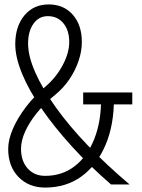

<svg xmlns="http://www.w3.org/2000/svg" viewBox="-20 -834 640 868"><path d="M184 14Q110 14 63.5 -34Q17 -82 17 -161Q17 -202 38 -251Q59 -300 97 -350Q135 -400 186 -443Q234 -484 263.5 -539.5Q293 -595 293 -644Q293 -697 266.5 -729Q240 -761 196 -761Q156 -761 131.5 -727Q107 -693 107 -637Q107 -580 139.5 -506.5Q172 -433 232.5 -348.5Q293 -264 378 -175.5Q463 -87 566 0H482Q385 -84 305 -172Q225 -260 167.5 -343.5Q110 -427 79.5 -501.5Q49 -576 49 -634Q49 -715 90.5 -764.5Q132 -814 200 -814Q268 -814 309 -767.5Q350 -721 350 -644Q350 -602 335 -558Q320 -514 293 -474.5Q266 -435 229 -405Q183 -368 148 -325Q113 -282 94 -240Q75 -198 75 -162Q75 -106 105 -72.5Q135 -39 184 -39Q261 -39 318 -83Q375 -127 406.5 -206.5Q438 -286 437 -391H495Q496 -270 457 -178.5Q418 -87 348.5 -36.5Q279 14 184 14ZM356 -362V-416H578V-362Z"/></svg>

Font: Victor Mono Thin ExtraLight
Style: Regular
Weight: 250
Monospace: yes
Version: Version 1.561;gftools[0.9.30]